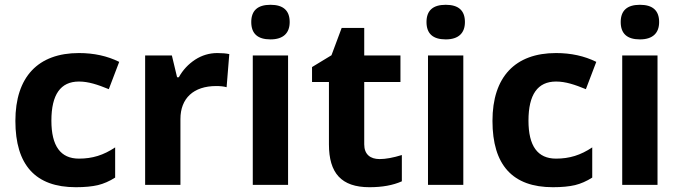

<svg xmlns="http://www.w3.org/2000/svg" viewBox="-20 -780 2872 810"><path d="M299.8 9.8C337.4 9.8 368.2 6.8 393.1 1C417.5 -4.9 441.9 -15.6 465.8 -30.8V-158.2C417 -125.5 370.1 -110.8 313 -110.8C235.4 -110.8 196.8 -164.1 196.8 -271C196.8 -380.9 235.4 -436 313 -436C353.5 -436 392.1 -422.9 439 -403.8L482.9 -519C432.6 -543.9 376 -556.2 313 -556.2C140.6 -556.2 44.9 -455.6 44.9 -270C44.9 -83.5 129.9 9.8 299.8 9.8Z M897 -556.2C863.3 -556.2 832 -546.9 803.2 -528.3C774.4 -509.3 751.5 -484.9 734.4 -454.1H727.1L705.1 -545.9H592.3V0H741.2V-277.8C741.2 -365.7 796.9 -417 892.1 -417C909.2 -417 923.8 -415.5 936 -412.1L947.3 -551.8C934.1 -554.7 917 -556.2 897 -556.2Z M1040 -687C1040 -638.2 1066.9 -613.8 1121.1 -613.8C1175.3 -613.8 1202.1 -640.6 1202.1 -687C1202.1 -735.4 1175.3 -759.8 1121.1 -759.8C1066.9 -759.8 1040 -735.4 1040 -687ZM1195.3 -545.9H1046.4V0H1195.3Z M1581.5 -108.9C1542.5 -108.9 1516.6 -128.4 1516.6 -170.9V-434.1H1669.4V-545.9H1516.6V-662.1H1421.4L1378.4 -546.9L1296.4 -497.1V-434.1H1367.7V-170.9C1367.7 -50.3 1419.4 9.8 1538.6 9.8C1592.8 9.8 1638.2 1.5 1675.3 -15.1V-126C1638.7 -114.7 1607.4 -108.9 1581.5 -108.9Z M1779.3 -687C1779.3 -638.2 1806.2 -613.8 1860.4 -613.8C1914.6 -613.8 1941.4 -640.6 1941.4 -687C1941.4 -735.4 1914.6 -759.8 1860.4 -759.8C1806.2 -759.8 1779.3 -735.4 1779.3 -687ZM1934.6 -545.9H1785.6V0H1934.6Z M2312.5 9.8C2350.1 9.8 2380.9 6.8 2405.8 1C2430.2 -4.9 2454.6 -15.6 2478.5 -30.8V-158.2C2429.7 -125.5 2382.8 -110.8 2325.7 -110.8C2248 -110.8 2209.5 -164.1 2209.5 -271C2209.5 -380.9 2248 -436 2325.7 -436C2366.2 -436 2404.8 -422.9 2451.7 -403.8L2495.6 -519C2445.3 -543.9 2388.7 -556.2 2325.7 -556.2C2153.3 -556.2 2057.6 -455.6 2057.6 -270C2057.6 -83.5 2142.6 9.8 2312.5 9.8Z M2598.6 -687C2598.6 -638.2 2625.5 -613.8 2679.7 -613.8C2733.9 -613.8 2760.7 -640.6 2760.7 -687C2760.7 -735.4 2733.9 -759.8 2679.7 -759.8C2625.5 -759.8 2598.6 -735.4 2598.6 -687ZM2753.9 -545.9H2605V0H2753.9Z"/></svg>

Font: Sahel
Style: Bold
Weight: 700
Foundry: Saber Rastikerdar (saber.rastikerdar@gmail.com)
Version: Version 3.4.0